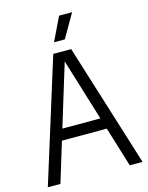

<svg xmlns="http://www.w3.org/2000/svg" viewBox="-137 -1030 861 1115"><g transform="rotate(-15 293.5 -473.0)"><path d="M8.6 0 239.6 -740H347.3L578.3 0H501.3L285.8 -702.7H299.3L84.3 0ZM123 -240.3 139.7 -307.3H446.9L463.6 -240.3ZM261.3 -804.1 329.7 -945.8H407.9L326.4 -804.1Z"/></g></svg>

Font: Encode Sans SC Condensed Thin
Style: Regular
Weight: 100
Width: 3
Designer: Multiple Designers
Foundry: Impallari Type
Version: Version 3.002